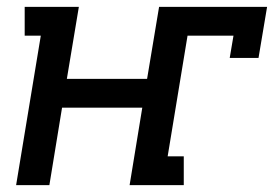

<svg xmlns="http://www.w3.org/2000/svg" viewBox="-20 -540 799 560"><path d="M27 0 99 -436H52V-520H210L175 -310H409L444 -520H759L734 -371H650L661 -436H527L469 -84H516V0H358L395 -226H161L124 0Z"/></svg>

Font: Iosevka Etoile Medium
Style: Italic
Weight: 500
Italic angle: -9°
Designer: Belleve Invis
Foundry: Belleve Invis
Version: Version 22.1.2; ttfautohint (v1.8.4)